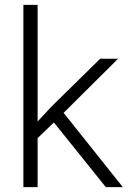

<svg xmlns="http://www.w3.org/2000/svg" viewBox="-20 -770 530 790"><path d="M201.7 -266.1 134.8 -201.7V0H76.2V-750H134.8V-270L189.9 -329.6L392.1 -528.3H465.8L241.7 -305.7L485.4 0H415.5Z"/></svg>

Font: RobotoDraft Light
Style: Regular
Weight: 300
Version: Version 2.001151; 2014